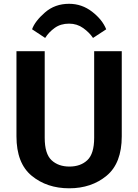

<svg xmlns="http://www.w3.org/2000/svg" viewBox="-20 -982 732 1016"><path d="M67.1 -260.7V-710.9H216.6V-252.7Q216.6 -168.2 252.6 -134.4Q288.6 -100.6 347.4 -100.6Q406.2 -100.6 442.3 -134.5Q478.3 -168.5 478.3 -252.7V-710.9H624.3V-260.7Q624.3 -118.2 543.9 -51.9Q463.6 14.4 346.2 14.4Q228.3 14.4 147.7 -51.9Q67.1 -118.2 67.1 -260.7ZM219 -781.2 149.7 -827.1Q165 -869.9 217.8 -915.9Q270.5 -961.9 345.5 -961.9Q413.3 -961.9 467.7 -919.8Q522 -877.7 542 -826.9L472.2 -781.2Q453.4 -809.6 420.5 -833.3Q387.7 -856.9 345.5 -856.9Q300.8 -856.9 269.4 -834.2Q238 -811.5 219 -781.2Z"/></svg>

Font: RobotoFlex
Style: Regular
Weight: 400
Designer: Berlow after Robertson
Foundry: Google
Version: Version 2.136